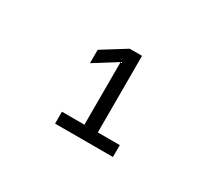

<svg xmlns="http://www.w3.org/2000/svg" viewBox="-75 -1029 749 658"><g transform="rotate(30 300.0 -700.0)"><path d="M186 -525H415V-572H328V-875H279L186 -817V-764L275 -820V-572H186Z"/></g></svg>

Font: CommitMonoV143 ExtLt
Style: Regular
Weight: 200
Monospace: yes
Designer: Eigil Nikolajsen
Foundry: Eigil Nikolajsen
Version: Version 1.143